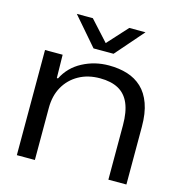

<svg xmlns="http://www.w3.org/2000/svg" viewBox="-108 -830 869 926"><g transform="rotate(15 326.5 -366.5)"><path d="M59 0V-525H147L149 -409H155Q185 -469 245.5 -501Q306 -533 377 -533Q428 -533 469.5 -520Q511 -507 541.5 -478.5Q572 -450 589 -403Q606 -356 606 -288V0H516V-272Q516 -338 498 -380Q480 -422 443.5 -442Q407 -462 351 -462Q291 -462 245.5 -436.5Q200 -411 174.5 -366Q149 -321 149 -260V0ZM283 -593 162 -733H242L333 -633L424 -733H505L383 -593Z"/></g></svg>

Font: Mona Sans Expanded
Style: Regular
Weight: 400
Width: 7
Designer: Deni Anggara
Foundry: GitHub
Version: Version 2.000